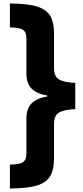

<svg xmlns="http://www.w3.org/2000/svg" viewBox="-20 -886 469 1084"><path d="M36 -866Q137 -866 191 -848.5Q245 -831 265 -794Q285 -757 285 -698V-501Q285 -456 312 -438.5Q339 -421 405 -418V-270Q339 -267 312 -249.5Q285 -232 285 -187V10Q285 68 265 105.5Q245 143 191 160.5Q137 178 36 178V43Q89 43 109 30Q129 17 129 -17V-217Q129 -274 159 -303Q189 -332 246 -341V-347Q189 -356 159 -385Q129 -414 129 -471V-671Q129 -705 109 -718Q89 -731 36 -731Z"/></svg>

Font: Noto Sans Malayalam UI SemiCondensed Black
Style: Regular
Weight: 900
Width: 4
Designer: Jelle Bosma - Monotype Design Team
Foundry: Monotype Imaging Inc.
Version: Version 2.104; ttfautohint (v1.8.4.7-5d5b)